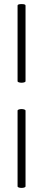

<svg xmlns="http://www.w3.org/2000/svg" viewBox="-20 -758 208 940"><path d="M86 -224Q93 -224 99 -222Q105 -220 105 -216V154Q105 158 99 160Q93 162 86 162Q78 162 72 160Q66 158 66 154V-216Q66 -220 72 -222Q78 -224 86 -224ZM86 -738Q105 -738 105 -731V-360Q105 -357 99 -355Q93 -353 86 -353Q78 -353 72 -355Q66 -357 66 -360V-731Q66 -738 86 -738Z"/></svg>

Font: Cormorant
Style: Regular
Weight: 400
Designer: Christian Thalmann (Catharsis Fonts)
Foundry: Catharsis Fonts
Version: Version 4.000